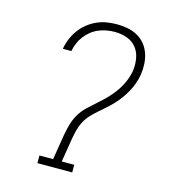

<svg xmlns="http://www.w3.org/2000/svg" viewBox="-110 -832 821 922"><g transform="rotate(15 300.0 -371.5)"><path d="M161 0V-38H229L249 -162Q254 -190 261.5 -217Q269 -244 283.5 -269Q298 -294 319.5 -314.5Q341 -335 363.5 -354.5Q386 -374 406.5 -395Q427 -416 444 -440Q461 -464 472.5 -490.5Q484 -517 489 -544Q494 -575 489 -606.5Q484 -638 466 -661Q448 -684 419 -694.5Q390 -705 358 -705Q338 -705 318 -701.5Q298 -698 278.5 -690Q259 -682 242 -668.5Q225 -655 212 -638Q199 -621 191 -601.5Q183 -582 179 -562H137Q141 -587 151 -611.5Q161 -636 176.5 -657.5Q192 -679 213 -696Q234 -713 258.5 -724Q283 -735 308 -739Q333 -743 358 -743Q386 -743 412 -738Q438 -733 460.5 -720.5Q483 -708 499 -688.5Q515 -669 523.5 -644.5Q532 -620 533.5 -593Q535 -566 531 -539Q527 -517 519.5 -495Q512 -473 501 -453Q490 -433 476.5 -414Q463 -395 446.5 -377.5Q430 -360 412.5 -344.5Q395 -329 377 -313.5Q359 -298 343 -280.5Q327 -263 316.5 -242.5Q306 -222 300.5 -200Q295 -178 291 -156L272 -38H334V0Z"/></g></svg>

Font: Iosevka Etoile XLtObl
Style: Regular
Weight: 200
Italic angle: -9°
Designer: Belleve Invis
Foundry: Belleve Invis
Version: Version 15.5.2; ttfautohint (v1.8.4)